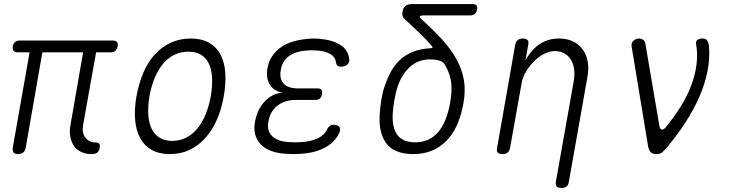

<svg xmlns="http://www.w3.org/2000/svg" viewBox="-20 -750 3640 947"><path d="M432 10Q402 10 379.5 -1Q357 -12 344 -31.5Q331 -51 326.5 -78Q322 -105 328 -136L390 -492H189L107 -22Q104 -6 94.5 2Q85 10 69 10Q53 10 47 2Q41 -6 43 -22L126 -492H67Q53 -492 47 -499.5Q41 -507 43 -521Q46 -536 54.5 -543Q63 -550 77 -550H537Q551 -550 557 -543Q563 -536 560 -521Q557 -507 549 -499.5Q541 -492 527 -492H454L390 -134Q383 -95 401 -71.5Q419 -48 453 -47Q465 -47 469.5 -41Q474 -35 472 -23Q469 -5 460 2.5Q451 10 432 10Z M818 10Q765 10 728.5 -10.5Q692 -31 671.5 -68.5Q651 -106 646.5 -158.5Q642 -211 653 -275Q665 -340 687.5 -392.5Q710 -445 744 -482Q778 -519 822.5 -539.5Q867 -560 920 -560Q974 -560 1010.5 -539.5Q1047 -519 1067 -482Q1087 -445 1091 -393Q1095 -341 1084 -277Q1073 -212 1049.5 -159Q1026 -106 992 -68.5Q958 -31 914.5 -10.5Q871 10 818 10ZM830 -55Q866 -55 897 -70.5Q928 -86 952.5 -115Q977 -144 994 -185.5Q1011 -227 1020 -277Q1028 -327 1026 -367Q1024 -407 1010.5 -435.5Q997 -464 972 -479.5Q947 -495 909 -495Q871 -495 839.5 -479.5Q808 -464 784 -435Q760 -406 743 -365.5Q726 -325 717 -275Q709 -225 711.5 -184.5Q714 -144 728 -115Q742 -86 767.5 -70.5Q793 -55 830 -55Z M1702 -463Q1704 -454 1702 -446Q1700 -438 1694.5 -432.5Q1689 -427 1680 -424Q1671 -421 1660 -421Q1655 -421 1651.5 -422.5Q1648 -424 1645 -426Q1642 -428 1640 -432.5Q1638 -437 1637 -442Q1634 -469 1608.5 -484Q1583 -499 1541 -501Q1530 -502 1518 -502Q1506 -502 1495 -501Q1441 -498 1406.5 -474Q1372 -450 1365 -405Q1357 -363 1378.5 -338.5Q1400 -314 1450 -314H1545Q1560 -314 1565.5 -307Q1571 -300 1568 -286Q1566 -271 1557.5 -264Q1549 -257 1535 -257H1439Q1384 -257 1348 -228.5Q1312 -200 1304 -151Q1295 -104 1323 -78Q1351 -52 1406 -49Q1421 -48 1436 -48Q1451 -48 1466 -49Q1515 -52 1548 -68Q1581 -84 1594 -113Q1597 -119 1600.5 -123Q1604 -127 1607 -129.5Q1610 -132 1614.5 -133.5Q1619 -135 1623 -135Q1635 -135 1643 -132Q1651 -129 1654.5 -123Q1658 -117 1657.5 -109.5Q1657 -102 1652 -92Q1630 -46 1579 -20Q1528 6 1456 9Q1441 10 1425.5 10Q1410 10 1396 9Q1353 7 1320.5 -4.5Q1288 -16 1267.5 -36.5Q1247 -57 1239 -85.5Q1231 -114 1238 -151Q1249 -211 1286 -250Q1323 -289 1376 -294Q1333 -298 1312 -331Q1291 -364 1299 -412Q1305 -447 1322.5 -473Q1340 -499 1366.5 -517.5Q1393 -536 1428.5 -546Q1464 -556 1505 -559Q1516 -560 1528 -560Q1540 -560 1551 -559Q1616 -554 1655.5 -530.5Q1695 -507 1702 -463Z M2060 -654Q2118 -602 2161.5 -554Q2205 -506 2232 -457Q2259 -408 2268 -355.5Q2277 -303 2266 -242Q2244 -116 2179.5 -53Q2115 10 2019 10Q1923 10 1883.5 -45.5Q1844 -101 1854 -202Q1856 -227 1860 -252Q1864 -277 1870 -302Q1884 -349 1903 -387Q1922 -425 1950 -452Q1978 -479 2015.5 -494Q2053 -509 2102 -512Q2111 -512 2113 -515Q2115 -518 2109 -524Q2084 -554 2050 -586.5Q2016 -619 1974 -658Q1968 -664 1965.5 -672Q1963 -680 1965 -690Q1968 -711 1979.5 -720.5Q1991 -730 2012 -730H2311Q2325 -730 2330.5 -723Q2336 -716 2333 -703Q2330 -689 2322 -681.5Q2314 -674 2300 -674H2070Q2054 -674 2051 -669Q2048 -664 2060 -654ZM2176 -428Q2168 -445 2147.5 -451Q2127 -457 2101 -457Q2039 -457 1996.5 -415Q1954 -373 1935 -302Q1929 -277 1924.5 -252Q1920 -227 1918 -202Q1911 -128 1937.5 -88Q1964 -48 2029 -48Q2095 -48 2138.5 -95.5Q2182 -143 2200 -242Q2205 -271 2206.5 -295.5Q2208 -320 2205.5 -341.5Q2203 -363 2196 -384Q2189 -405 2176 -428Z M2553 -341 2496 -22Q2493 -6 2484 2Q2475 10 2458 10Q2441 10 2434.5 2Q2428 -6 2432 -22L2521 -528Q2524 -544 2533 -552Q2542 -560 2559 -560Q2576 -560 2582.5 -552Q2589 -544 2585 -528L2572 -452Q2599 -503 2640.5 -531.5Q2682 -560 2737 -560Q2777 -560 2806.5 -545.5Q2836 -531 2854.5 -505.5Q2873 -480 2879 -445Q2885 -410 2877 -368L2786 145Q2784 162 2775 169.5Q2766 177 2749 177Q2732 177 2725.5 169.5Q2719 162 2722 145L2810 -351Q2815 -380 2812 -406.5Q2809 -433 2797 -453.5Q2785 -474 2765 -486Q2745 -498 2715 -498Q2688 -498 2661 -483Q2634 -468 2611.5 -445Q2589 -422 2573 -394Q2557 -366 2553 -341Z M3177 -26 3095 -523Q3094 -530 3096.5 -537Q3099 -544 3104.5 -549Q3110 -554 3117 -557Q3124 -560 3130 -560Q3143 -560 3152 -554Q3161 -548 3163 -535L3232 -131Q3234 -115 3242.5 -111.5Q3251 -108 3262 -120Q3304 -171 3336.5 -223Q3369 -275 3389 -327.5Q3409 -380 3415.5 -432.5Q3422 -485 3413 -535Q3412 -542 3414.5 -546.5Q3417 -551 3421.5 -554Q3426 -557 3432 -558.5Q3438 -560 3445 -560Q3463 -560 3469 -549Q3475 -538 3477 -523Q3482 -461 3469.5 -398.5Q3457 -336 3430 -274Q3403 -212 3363 -149.5Q3323 -87 3272 -26Q3258 -10 3247.5 0Q3237 10 3218 10Q3199 10 3190 1Q3181 -8 3177 -26Z"/></svg>

Font: Maple Mono ExtraLight
Style: Italic
Weight: 275
Italic angle: -10°
Monospace: yes
Designer: subframe7536
Version: Version 7.000